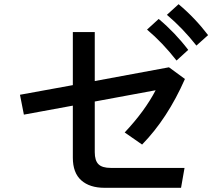

<svg xmlns="http://www.w3.org/2000/svg" viewBox="-20 -893 1040 915"><path d="M431.6 -409.2V-168Q431.6 -127.9 449.2 -110.4Q466.8 -92.8 507.8 -92.8H859.4L842.8 2H478.5Q407.2 2 367.2 -33.7Q327.1 -69.3 327.1 -141.6V-389.6L93.8 -346.7L75.2 -441.4L327.1 -487.3V-740.2H431.6V-506.8L785.2 -572.3L861.3 -516.6Q778.3 -328.1 657.2 -204.1L574.2 -261.7Q669.9 -363.3 721.7 -462.9ZM775.4 -822.3 831.1 -873Q909.2 -807.6 971.7 -725.6L916 -675.8Q851.6 -757.8 775.4 -822.3ZM680.7 -752 736.3 -802.7Q814.5 -737.3 877 -655.3L821.3 -604.5Q754.9 -689.5 680.7 -752Z"/></svg>

Font: Gothic A1 SemiBold
Style: Regular
Weight: 600
Version: Version 2.50